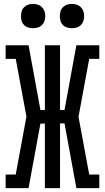

<svg xmlns="http://www.w3.org/2000/svg" viewBox="-20 -968 540 988"><path d="M127 0H9V-70H61L116 -368L61 -665H9V-735H127L188 -402H211V-735H289V-402H312L373 -735H491V-665H439L384 -367L439 -70H491V0H373L312 -333H289V0H211V-332H188ZM350 -823Q337 -823 325 -826.5Q313 -830 304 -839Q295 -848 291.5 -860Q288 -872 288 -885Q288 -898 291.5 -910Q295 -922 304 -931Q313 -940 325 -944Q337 -948 350 -948Q363 -948 375 -944Q387 -940 396 -931Q405 -922 409 -910Q413 -898 413 -885Q413 -872 409 -860Q405 -848 396 -839Q387 -830 375 -826.5Q363 -823 350 -823ZM150 -823Q137 -823 125 -826.5Q113 -830 104 -839Q95 -848 91.5 -860Q88 -872 88 -885Q88 -898 91.5 -910Q95 -922 104 -931Q113 -940 125 -944Q137 -948 150 -948Q163 -948 175 -944Q187 -940 196 -931Q205 -922 209 -910Q213 -898 213 -885Q213 -872 209 -860Q205 -848 196 -839Q187 -830 175 -826.5Q163 -823 150 -823Z"/></svg>

Font: Iosevka Curly Slab
Style: Regular
Weight: 400
Monospace: yes
Designer: Belleve Invis
Foundry: Belleve Invis
Version: Version 22.1.2; ttfautohint (v1.8.4)